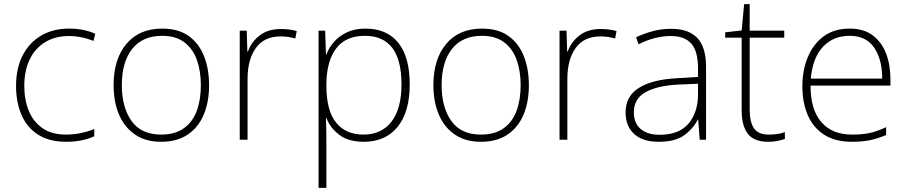

<svg xmlns="http://www.w3.org/2000/svg" viewBox="-20 -679 4406 933"><path d="M302 10Q220 10 166 -24Q112 -58 85 -119.5Q58 -181 58 -262Q58 -346 89.5 -408.5Q121 -471 179 -505.5Q237 -540 316 -540Q353 -540 384.5 -533.5Q416 -527 443 -515L434 -480Q405 -492 374.5 -498Q344 -504 316 -504Q248 -504 199 -474Q150 -444 124 -389.5Q98 -335 98 -262Q98 -195 119.5 -141.5Q141 -88 186 -56.5Q231 -25 301 -25Q339 -25 374 -32.5Q409 -40 438 -52V-17Q413 -5 378.5 2.5Q344 10 302 10Z M996 -265Q996 -185 970.5 -123Q945 -61 893 -25.5Q841 10 763 10Q688 10 636.5 -25Q585 -60 558.5 -122Q532 -184 532 -265Q532 -392 594.5 -466Q657 -540 768 -540Q847 -540 897 -504Q947 -468 971.5 -406Q996 -344 996 -265ZM572 -265Q572 -158 619 -91.5Q666 -25 763 -25Q830 -25 873 -55.5Q916 -86 936 -140Q956 -194 956 -265Q956 -333 937 -387Q918 -441 876.5 -473Q835 -505 768 -505Q673 -505 622.5 -441.5Q572 -378 572 -265Z M1345 -538Q1367 -538 1386 -535.5Q1405 -533 1422 -528L1415 -492Q1397 -497 1380.5 -499.5Q1364 -502 1343 -502Q1264 -502 1223.5 -446Q1183 -390 1183 -295V0H1145V-530H1179L1182 -429H1185Q1201 -475 1241.5 -506.5Q1282 -538 1345 -538Z M1756 -540Q1860 -540 1915.5 -471Q1971 -402 1971 -269Q1971 -135 1912 -62.5Q1853 10 1748 10Q1673 10 1628.5 -24Q1584 -58 1566 -106H1564Q1565 -76 1565.5 -44.5Q1566 -13 1566 16V234H1528V-530H1560L1564 -414H1566Q1578 -447 1603 -475.5Q1628 -504 1666 -522Q1704 -540 1756 -540ZM1753 -505Q1660 -505 1613.5 -443.5Q1567 -382 1566 -269V-263Q1566 -142 1613 -83.5Q1660 -25 1746 -25Q1834 -25 1882.5 -88Q1931 -151 1931 -269Q1931 -505 1753 -505Z M2550 -265Q2550 -185 2524.5 -123Q2499 -61 2447 -25.5Q2395 10 2317 10Q2242 10 2190.5 -25Q2139 -60 2112.5 -122Q2086 -184 2086 -265Q2086 -392 2148.5 -466Q2211 -540 2322 -540Q2401 -540 2451 -504Q2501 -468 2525.5 -406Q2550 -344 2550 -265ZM2126 -265Q2126 -158 2173 -91.5Q2220 -25 2317 -25Q2384 -25 2427 -55.5Q2470 -86 2490 -140Q2510 -194 2510 -265Q2510 -333 2491 -387Q2472 -441 2430.5 -473Q2389 -505 2322 -505Q2227 -505 2176.5 -441.5Q2126 -378 2126 -265Z M2899 -538Q2921 -538 2940 -535.5Q2959 -533 2976 -528L2969 -492Q2951 -497 2934.5 -499.5Q2918 -502 2897 -502Q2818 -502 2777.5 -446Q2737 -390 2737 -295V0H2699V-530H2733L2736 -429H2739Q2755 -475 2795.5 -506.5Q2836 -538 2899 -538Z M3241 -539Q3326 -539 3368.5 -494.5Q3411 -450 3411 -353V0H3380L3373 -98H3371Q3347 -52 3303.5 -21Q3260 10 3181 10Q3103 10 3061.5 -28Q3020 -66 3020 -133Q3020 -212 3085.5 -252.5Q3151 -293 3272 -299L3372 -305V-345Q3372 -431 3339 -467.5Q3306 -504 3240 -504Q3163 -504 3083 -464L3071 -498Q3109 -516 3152 -527.5Q3195 -539 3241 -539ZM3276 -268Q3174 -263 3117 -231Q3060 -199 3060 -133Q3060 -81 3093 -52.5Q3126 -24 3185 -24Q3279 -24 3325 -77.5Q3371 -131 3372 -219V-272Z M3716 -25Q3739 -25 3758.5 -28Q3778 -31 3794 -37V-4Q3778 2 3758 6Q3738 10 3713 10Q3644 10 3614 -29Q3584 -68 3584 -143V-496H3504V-522L3584 -531L3596 -659H3623V-530H3791V-496H3623V-146Q3623 -87 3643.5 -56Q3664 -25 3716 -25Z M4109 -540Q4177 -540 4220.5 -507.5Q4264 -475 4285.5 -419.5Q4307 -364 4307 -294V-263H3919Q3918 -148 3970.5 -86.5Q4023 -25 4121 -25Q4170 -25 4205.5 -32.5Q4241 -40 4286 -61V-23Q4247 -6 4208.5 2Q4170 10 4120 10Q4039 10 3985.5 -24Q3932 -58 3905.5 -119Q3879 -180 3879 -260Q3879 -337 3905 -400.5Q3931 -464 3982 -502Q4033 -540 4109 -540ZM4109 -505Q4029 -505 3979 -451.5Q3929 -398 3920 -297H4267Q4267 -390 4228 -447.5Q4189 -505 4109 -505Z"/></svg>

Font: Noto Sans Arabic UI XLt
Style: Regular
Weight: 200
Designer: Monotype Design Team, Nadine Chahine and Nizar Qandah
Foundry: Monotype Imaging Inc.
Version: Version 2.010; ttfautohint (v1.8.4.7-5d5b)